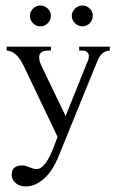

<svg xmlns="http://www.w3.org/2000/svg" viewBox="-20 -504 417 687"><path d="M373 -323.2Q361.3 -322.3 353.5 -317.9Q345.7 -313.5 340.1 -306.6Q334.5 -299.8 330.8 -291Q327.1 -282.2 323.2 -272.9L186 64Q178.7 81.1 167.7 98.9Q156.7 116.7 142.1 130.9Q127.4 145 109.9 154.1Q92.3 163.1 71.8 163.1Q62.5 163.1 53.5 160.4Q44.4 157.7 37.6 152.3Q30.8 147 26.4 139.2Q22 131.3 22 121.1Q22 103 32.2 95.5Q42.5 87.9 59.1 87.9Q65.9 87.9 72.5 89.8Q79.1 91.8 85.7 94.5Q92.3 97.2 98.6 99.1Q105 101.1 110.8 101.1Q120.6 101.1 129.4 94Q138.2 86.9 145.8 75.9Q153.3 64.9 159.7 51.5Q166 38.1 171.1 25.4Q176.3 12.7 179.9 2Q183.6 -8.8 186 -14.2L64.9 -268.1Q60.1 -277.8 54.4 -287.1Q48.8 -296.4 41.7 -304Q34.7 -311.5 25.6 -316.7Q16.6 -321.8 3.9 -323.2V-336.9H162.1V-323.2Q154.8 -323.2 147.5 -322.8Q140.1 -322.3 134 -320.1Q127.9 -317.9 124 -313Q120.1 -308.1 120.1 -298.8Q120.1 -288.6 124.3 -278.3Q128.4 -268.1 132.8 -258.8L214.8 -88.9L290 -275.9Q293 -282.7 295.4 -288.8Q297.9 -294.9 297.9 -303.2Q297.9 -310.5 294.7 -314.7Q291.5 -318.8 286.4 -320.8Q281.2 -322.8 275.1 -323Q269 -323.2 263.2 -323.2V-336.9H373ZM312 -447.8Q312 -439.9 309.1 -432.9Q306.2 -425.8 301 -420.7Q295.9 -415.5 289.1 -412.6Q282.2 -409.7 274.9 -409.7Q259.8 -409.7 248.3 -421.1Q236.8 -432.6 236.8 -447.8Q236.8 -455.1 240 -461.7Q243.2 -468.3 248.5 -473.4Q253.9 -478.5 260.7 -481.4Q267.6 -484.4 274.9 -484.4Q290 -484.4 301 -473.6Q312 -462.9 312 -447.8ZM162.1 -447.8Q162.1 -439.9 158.9 -432.9Q155.8 -425.8 150.6 -420.7Q145.5 -415.5 138.4 -412.6Q131.3 -409.7 124 -409.7Q108.9 -409.7 97.9 -421.1Q86.9 -432.6 86.9 -447.8Q86.9 -455.1 90.1 -461.7Q93.3 -468.3 98.4 -473.4Q103.5 -478.5 110.1 -481.4Q116.7 -484.4 124 -484.4Q139.2 -484.4 150.6 -473.6Q162.1 -462.9 162.1 -447.8Z"/></svg>

Font: Scheherazade Urdu
Style: Regular
Weight: 400
Designer: SIL International
Foundry: SIL International
Version: Version 1.005 (build 117/117)